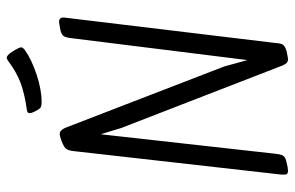

<svg xmlns="http://www.w3.org/2000/svg" viewBox="-173 -697 878 572"><g transform="rotate(-90 266.0 -411.0)"><path d="M487 -674Q495 -674 498 -669Q501 -664 499 -653L424 -30Q423 -11 417.5 -5.5Q412 0 399 4Q379 8 376 8Q369 8 365 4.5Q361 1 357 -8L171 -488L152 -550L94 -30Q92 -11 87 -5Q82 1 67 4Q52 8 43 8Q35 8 33 3.5Q31 -1 32 -13L102 -632Q104 -649 110.5 -655Q117 -661 133 -667Q146 -672 153 -672Q164 -672 171 -656L354 -182L373 -113L438 -635Q440 -655 445 -661Q450 -667 462 -670Q484 -674 487 -674ZM368 -824Q376 -830 380 -830Q387 -830 397 -815Q411 -793 411 -787Q411 -782 403 -776Q375 -756 330 -741Q285 -726 248 -726Q235 -726 230.5 -730Q226 -734 219 -748Q215 -756 215 -761Q215 -766 217.5 -767.5Q220 -769 225 -770Q275 -777 307 -789.5Q339 -802 368 -824Z"/></g></svg>

Font: Farsan
Style: Regular
Weight: 400
Version: Version 1.001g;PS 1.001;hotconv 1.0.86;makeotf.lib2.5.63406 